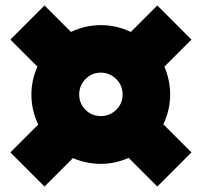

<svg xmlns="http://www.w3.org/2000/svg" viewBox="-20 -669 740 703"><path d="M578 -214 681 -111 556 14 451 -91Q402 -69 349 -69Q297 -69 247 -90L143 14L18 -111L120 -213Q95 -265 95 -323Q95 -376 117 -425L18 -524L143 -649L240 -552Q292 -577 349 -577Q407 -577 459 -552L556 -649L681 -524L582 -425Q603 -375 603 -323Q603 -266 578 -214ZM429 -323Q429 -356 405.5 -379.5Q382 -403 349 -403Q316 -403 293 -379.5Q270 -356 270 -323Q270 -290 293 -267Q316 -244 349 -244Q382 -244 405.5 -267Q429 -290 429 -323Z"/></svg>

Font: CMG Sans Black
Style: Regular
Weight: 900
Designer: Julieta Ulanovsky
Foundry: Julieta Ulanovsky
Version: Version 7.200